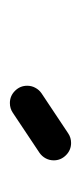

<svg xmlns="http://www.w3.org/2000/svg" viewBox="99 -836 171 410"><g transform="rotate(90 185.0 -630.5)"><path d="M199.6 -565.6Q184.4 -565.6 173.5 -576.5Q162.6 -587.4 162.6 -602.6Q162.6 -611.9 166.9 -619.8Q171.1 -627.8 178.5 -633L264.1 -690Q273.3 -696.3 284.8 -696.3Q300 -696.3 310.9 -685.4Q321.9 -674.4 321.9 -659.3Q321.9 -650 317.6 -642Q313.3 -634.1 305.9 -628.9L220.4 -571.9Q211.1 -565.6 199.6 -565.6Z"/></g></svg>

Font: 26F Galaxy Sans
Style: Regular
Weight: 400
Designer: C₂₉H₂₅N₃O₅
Version: Version 1.100;FEAKit 1.0